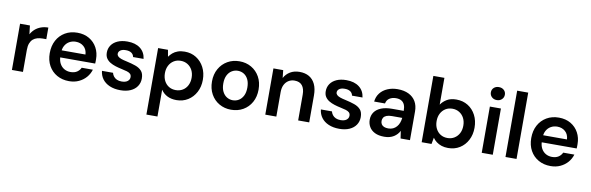

<svg xmlns="http://www.w3.org/2000/svg" viewBox="-58 -1279 6321 2053"><g transform="rotate(10 3102.5 -252.0)"><path d="M67 0V-502H174L185 -408Q203 -441 230 -464.5Q257 -488 293 -501Q329 -514 372 -514V-388H333Q302 -388 275 -380.5Q248 -373 228.5 -356Q209 -339 198 -310.5Q187 -282 187 -239V0Z M688 12Q614 12 556.5 -20.5Q499 -53 466.5 -111.5Q434 -170 434 -248Q434 -327 466 -386.5Q498 -446 555.5 -480Q613 -514 689 -514Q763 -514 818 -481.5Q873 -449 903 -393.5Q933 -338 933 -270Q933 -260 933 -248Q933 -236 932 -222H521V-299H813Q810 -354 775 -385Q740 -416 688 -416Q651 -416 620 -399Q589 -382 570.5 -349Q552 -316 552 -265V-236Q552 -189 570 -155.5Q588 -122 618.5 -104.5Q649 -87 687 -87Q729 -87 756.5 -105Q784 -123 798 -153H919Q905 -106 873 -69Q841 -32 794 -10Q747 12 688 12Z M1245 12Q1179 12 1129 -9.5Q1079 -31 1050.5 -69.5Q1022 -108 1017 -158H1137Q1142 -137 1155.5 -119.5Q1169 -102 1191 -92Q1213 -82 1244 -82Q1273 -82 1292 -90.5Q1311 -99 1320.5 -113Q1330 -127 1330 -143Q1330 -167 1317 -179.5Q1304 -192 1279.5 -199.5Q1255 -207 1220 -214Q1186 -221 1152.5 -231.5Q1119 -242 1092.5 -258Q1066 -274 1050 -298.5Q1034 -323 1034 -360Q1034 -404 1057.5 -439Q1081 -474 1125.5 -494Q1170 -514 1232 -514Q1319 -514 1371.5 -473.5Q1424 -433 1433 -361H1319Q1314 -389 1291.5 -404.5Q1269 -420 1231 -420Q1192 -420 1171.5 -405Q1151 -390 1151 -367Q1151 -351 1163.5 -339Q1176 -327 1200.5 -318.5Q1225 -310 1259 -303Q1314 -291 1357 -276Q1400 -261 1425.5 -232.5Q1451 -204 1451 -150Q1451 -103 1426 -66Q1401 -29 1355 -8.5Q1309 12 1245 12Z M1566 220V-502H1673L1686 -429Q1702 -452 1724.5 -471.5Q1747 -491 1779.5 -502.5Q1812 -514 1854 -514Q1925 -514 1979.5 -479.5Q2034 -445 2065 -385.5Q2096 -326 2096 -250Q2096 -175 2064.5 -115.5Q2033 -56 1978.5 -22Q1924 12 1854 12Q1797 12 1754.5 -9.5Q1712 -31 1686 -71V220ZM1829 -92Q1871 -92 1904 -112Q1937 -132 1955.5 -168Q1974 -204 1974 -251Q1974 -298 1955.5 -333.5Q1937 -369 1904 -389.5Q1871 -410 1829 -410Q1786 -410 1753.5 -389.5Q1721 -369 1702.5 -333.5Q1684 -298 1684 -251Q1684 -204 1702.5 -168Q1721 -132 1753.5 -112Q1786 -92 1829 -92Z M2447 12Q2376 12 2318.5 -21Q2261 -54 2228 -113.5Q2195 -173 2195 -251Q2195 -329 2228.5 -388.5Q2262 -448 2319.5 -481Q2377 -514 2449 -514Q2521 -514 2578 -481Q2635 -448 2668 -389Q2701 -330 2701 -251Q2701 -173 2668 -113.5Q2635 -54 2577.5 -21Q2520 12 2447 12ZM2448 -91Q2484 -91 2513.5 -109Q2543 -127 2561 -162.5Q2579 -198 2579 -251Q2579 -304 2561.5 -339.5Q2544 -375 2514.5 -393Q2485 -411 2449 -411Q2414 -411 2384 -393Q2354 -375 2336 -339.5Q2318 -304 2318 -251Q2318 -198 2336 -162.5Q2354 -127 2383.5 -109Q2413 -91 2448 -91Z M2818 0V-502H2924L2933 -418Q2956 -462 2999 -488Q3042 -514 3101 -514Q3162 -514 3205 -489Q3248 -464 3271.5 -414.5Q3295 -365 3295 -292V0H3175V-280Q3175 -344 3147.5 -378.5Q3120 -413 3064 -413Q3028 -413 2999.5 -395.5Q2971 -378 2954.5 -345.5Q2938 -313 2938 -266V0Z M3622 12Q3556 12 3506 -9.5Q3456 -31 3427.5 -69.5Q3399 -108 3394 -158H3514Q3519 -137 3532.5 -119.5Q3546 -102 3568 -92Q3590 -82 3621 -82Q3650 -82 3669 -90.5Q3688 -99 3697.5 -113Q3707 -127 3707 -143Q3707 -167 3694 -179.5Q3681 -192 3656.5 -199.5Q3632 -207 3597 -214Q3563 -221 3529.5 -231.5Q3496 -242 3469.5 -258Q3443 -274 3427 -298.5Q3411 -323 3411 -360Q3411 -404 3434.5 -439Q3458 -474 3502.5 -494Q3547 -514 3609 -514Q3696 -514 3748.5 -473.5Q3801 -433 3810 -361H3696Q3691 -389 3668.5 -404.5Q3646 -420 3608 -420Q3569 -420 3548.5 -405Q3528 -390 3528 -367Q3528 -351 3540.5 -339Q3553 -327 3577.5 -318.5Q3602 -310 3636 -303Q3691 -291 3734 -276Q3777 -261 3802.5 -232.5Q3828 -204 3828 -150Q3828 -103 3803 -66Q3778 -29 3732 -8.5Q3686 12 3622 12Z M4111 12Q4049 12 4008 -8.5Q3967 -29 3947 -64Q3927 -99 3927 -141Q3927 -188 3951.5 -223Q3976 -258 4024 -277.5Q4072 -297 4142 -297H4269Q4269 -337 4258 -363Q4247 -389 4224 -402.5Q4201 -416 4165 -416Q4124 -416 4094.5 -397Q4065 -378 4058 -340H3940Q3946 -394 3976.5 -433Q4007 -472 4056.5 -493Q4106 -514 4165 -514Q4236 -514 4286 -489.5Q4336 -465 4362.5 -420Q4389 -375 4389 -311V0H4287L4275 -81Q4265 -61 4249.5 -44Q4234 -27 4214 -14.5Q4194 -2 4168.5 5Q4143 12 4111 12ZM4138 -83Q4167 -83 4189.5 -93.5Q4212 -104 4228.5 -123Q4245 -142 4254 -166.5Q4263 -191 4266 -218V-220H4155Q4119 -220 4096.5 -211Q4074 -202 4064 -186Q4054 -170 4054 -150Q4054 -129 4064 -113.5Q4074 -98 4093 -90.5Q4112 -83 4138 -83Z M4804 12Q4764 12 4732.5 1.5Q4701 -9 4676.5 -27.5Q4652 -46 4636 -70L4623 0H4516V-720H4636V-429Q4660 -465 4701 -489.5Q4742 -514 4803 -514Q4875 -514 4929.5 -480Q4984 -446 5015 -386.5Q5046 -327 5046 -250Q5046 -175 5015 -115.5Q4984 -56 4929.5 -22Q4875 12 4804 12ZM4779 -92Q4821 -92 4854 -112.5Q4887 -133 4905.5 -168.5Q4924 -204 4924 -251Q4924 -298 4905.5 -333.5Q4887 -369 4854 -389.5Q4821 -410 4779 -410Q4736 -410 4703.5 -389.5Q4671 -369 4652.5 -333.5Q4634 -298 4634 -251Q4634 -204 4652.5 -168Q4671 -132 4703.5 -112Q4736 -92 4779 -92Z M5168 0V-502H5288V0ZM5228 -583Q5195 -583 5173.5 -603.5Q5152 -624 5152 -654Q5152 -685 5173.5 -704.5Q5195 -724 5228 -724Q5261 -724 5282.5 -704.5Q5304 -685 5304 -654Q5304 -624 5282.5 -603.5Q5261 -583 5228 -583Z M5426 0V-720H5546V0Z M5916 12Q5842 12 5784.5 -20.5Q5727 -53 5694.5 -111.5Q5662 -170 5662 -248Q5662 -327 5694 -386.5Q5726 -446 5783.5 -480Q5841 -514 5917 -514Q5991 -514 6046 -481.5Q6101 -449 6131 -393.5Q6161 -338 6161 -270Q6161 -260 6161 -248Q6161 -236 6160 -222H5749V-299H6041Q6038 -354 6003 -385Q5968 -416 5916 -416Q5879 -416 5848 -399Q5817 -382 5798.5 -349Q5780 -316 5780 -265V-236Q5780 -189 5798 -155.5Q5816 -122 5846.5 -104.5Q5877 -87 5915 -87Q5957 -87 5984.5 -105Q6012 -123 6026 -153H6147Q6133 -106 6101 -69Q6069 -32 6022 -10Q5975 12 5916 12Z"/></g></svg>

Font: DM Sans 16pt SemiBold
Style: Regular
Weight: 600
Version: Version 4.004;gftools[0.9.30]